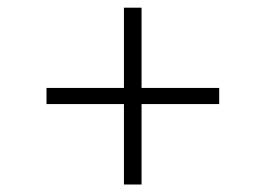

<svg xmlns="http://www.w3.org/2000/svg" viewBox="-20 -538 709 512"><path d="M310.5 -46V-160V-260.5H193H104V-303.5H193H310.5V-408V-517.5H357.5V-408V-303.5H460.5H564.5V-260.5H460.5H357.5V-160V-46Z"/></svg>

Font: Merriweather 144pt SemiBold
Style: Regular
Weight: 600
Version: Version 2.100